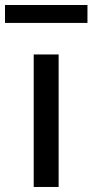

<svg xmlns="http://www.w3.org/2000/svg" viewBox="-57 -744 368 764"><path d="M77.1 0V-527.3H176.3V0ZM-37.1 -652.8V-724.1H291V-652.8Z"/></svg>

Font: Schibsted Grotesk Medium
Style: Regular
Weight: 500
Designer: Bakken & Baeck AS, Henrik Kongsvoll
Foundry: Schibsted ASA
Version: Version 1.100;gftools[0.9.25]